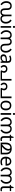

<svg xmlns="http://www.w3.org/2000/svg" viewBox="4481 -5258 789 9791"><g transform="rotate(90 4875.5 -362.5)"><path d="M596 12Q552 12 516 -2.5Q480 -17 455 -47Q442 -63 430 -85Q418 -107 411 -146Q404 -185 404 -251V-285Q404 -340 399 -381.5Q394 -423 377 -448Q364 -469 341 -481.5Q318 -494 274 -494Q230 -494 196.5 -468.5Q163 -443 145 -397Q127 -351 127 -289Q127 -233 142.5 -188Q158 -143 185 -109.5Q212 -76 247 -51L194 11Q144 -29 109 -73Q74 -117 56.5 -171Q39 -225 39 -292Q39 -378 68 -439.5Q97 -501 151 -533.5Q205 -566 278 -566Q335 -566 374 -549.5Q413 -533 439 -503Q458 -481 469.5 -454.5Q481 -428 486 -393Q491 -358 491 -308V-259Q491 -189 498.5 -152Q506 -115 524 -94Q538 -78 558 -69Q578 -60 608 -60Q636 -60 657 -70Q678 -80 692 -97Q709 -118 717 -151Q725 -184 725 -245V-554H811V-262Q811 -206 815.5 -173.5Q820 -141 833 -118Q850 -89 876.5 -74.5Q903 -60 939 -60Q985 -60 1020.5 -86.5Q1056 -113 1076 -159Q1096 -205 1096 -263Q1096 -324 1080 -368.5Q1064 -413 1036.5 -445.5Q1009 -478 976 -500L1034 -563Q1077 -528 1111 -486.5Q1145 -445 1164.5 -390.5Q1184 -336 1184 -263Q1184 -187 1155 -124.5Q1126 -62 1070.5 -25Q1015 12 935 12Q870 12 831 -13.5Q792 -39 764 -82L769 -81Q741 -34 698 -11Q655 12 596 12Z M1396 -536V0H1308V-536ZM1353 -737Q1373 -737 1388.5 -723.5Q1404 -710 1404 -681Q1404 -653 1388.5 -639Q1373 -625 1353 -625Q1331 -625 1316 -639Q1301 -653 1301 -681Q1301 -710 1316 -723.5Q1331 -737 1353 -737Z M2108 -566Q2152 -566 2188 -551.5Q2224 -537 2249 -507Q2263 -491 2274.5 -469Q2286 -447 2293 -408Q2300 -369 2300 -303V-269Q2300 -214 2305.5 -173Q2311 -132 2327 -106Q2341 -85 2364 -72.5Q2387 -60 2430 -60Q2475 -60 2508 -85.5Q2541 -111 2559 -157.5Q2577 -204 2577 -266Q2577 -323 2561.5 -367.5Q2546 -412 2519 -446Q2492 -480 2457 -504L2510 -566Q2561 -527 2595.5 -482.5Q2630 -438 2647.5 -384.5Q2665 -331 2665 -263Q2665 -177 2636 -115Q2607 -53 2553.5 -20.5Q2500 12 2426 12Q2369 12 2330 -4.5Q2291 -21 2265 -51Q2246 -73 2234.5 -99.5Q2223 -126 2218 -161.5Q2213 -197 2213 -246V-295Q2213 -365 2205.5 -402Q2198 -439 2180 -460Q2167 -477 2146.5 -485.5Q2126 -494 2096 -494Q2068 -494 2047 -484Q2026 -474 2012 -457Q1995 -436 1987 -403.5Q1979 -371 1979 -309V0H1893V-292Q1893 -348 1889 -381Q1885 -414 1871 -436Q1854 -465 1827.5 -479.5Q1801 -494 1765 -494Q1719 -494 1683.5 -467.5Q1648 -441 1628 -395.5Q1608 -350 1608 -292Q1608 -232 1624.5 -187Q1641 -142 1668 -110Q1695 -78 1728 -55L1670 8Q1627 -27 1593 -68.5Q1559 -110 1539.5 -164.5Q1520 -219 1520 -292Q1520 -368 1549 -430Q1578 -492 1633.5 -529Q1689 -566 1769 -566Q1834 -566 1873 -540.5Q1912 -515 1940 -472L1935 -473Q1963 -520 2006 -543Q2049 -566 2108 -566Z M2992 -545Q3090 -545 3137 -502Q3184 -459 3184 -365V0H3120L3103 -76H3099Q3076 -47 3051.5 -27.5Q3027 -8 2995.5 1Q2964 10 2919 10Q2871 10 2832.5 -7Q2794 -24 2772 -59.5Q2750 -95 2750 -149Q2750 -229 2813 -272.5Q2876 -316 3007 -320L3098 -323V-355Q3098 -422 3069 -448Q3040 -474 2987 -474Q2945 -474 2907 -461.5Q2869 -449 2836 -433L2809 -499Q2844 -518 2892 -531.5Q2940 -545 2992 -545ZM3018 -259Q2918 -255 2879.5 -227Q2841 -199 2841 -148Q2841 -103 2868.5 -82Q2896 -61 2939 -61Q3007 -61 3052 -98.5Q3097 -136 3097 -214V-262Z M3494 -346Q3562 -346 3605.5 -320.5Q3649 -295 3670.5 -255.5Q3692 -216 3692 -173Q3692 -133 3679 -102Q3666 -71 3647 -57L3622 -70H4004V-554H4090V0H3593L3564 -52Q3584 -72 3596 -96.5Q3608 -121 3608 -158Q3608 -212 3579 -244Q3550 -276 3494 -276Q3459 -276 3433.5 -260.5Q3408 -245 3394.5 -220Q3381 -195 3381 -164Q3381 -130 3395 -102Q3409 -74 3440 -51L3394 7Q3352 -24 3324.5 -66.5Q3297 -109 3297 -166Q3297 -219 3321.5 -259.5Q3346 -300 3390.5 -323Q3435 -346 3494 -346Z M4390 -346Q4458 -346 4501.5 -320.5Q4545 -295 4566.5 -255.5Q4588 -216 4588 -173Q4588 -133 4575 -102Q4562 -71 4543 -57L4518 -70H4900V-554H4986V0H4489L4460 -52Q4480 -72 4492 -96.5Q4504 -121 4504 -158Q4504 -212 4475 -244Q4446 -276 4390 -276Q4355 -276 4329.5 -260.5Q4304 -245 4290.5 -220Q4277 -195 4277 -164Q4277 -130 4291 -102Q4305 -74 4336 -51L4290 7Q4248 -24 4220.5 -66.5Q4193 -109 4193 -166Q4193 -219 4217.5 -259.5Q4242 -300 4286.5 -323Q4331 -346 4390 -346Z M5608 -269Q5608 -180 5577.5 -117.5Q5547 -55 5491 -22.5Q5435 10 5358 10Q5287 10 5231.5 -22.5Q5176 -55 5144 -117.5Q5112 -180 5112 -269Q5112 -402 5179 -474Q5246 -546 5361 -546Q5434 -546 5489.5 -513.5Q5545 -481 5576.5 -419.5Q5608 -358 5608 -269ZM5203 -269Q5203 -206 5219.5 -159.5Q5236 -113 5271 -88Q5306 -63 5360 -63Q5414 -63 5449 -88Q5484 -113 5500.5 -159.5Q5517 -206 5517 -269Q5517 -333 5500 -378Q5483 -423 5448.5 -447.5Q5414 -472 5359 -472Q5277 -472 5240 -418Q5203 -364 5203 -269Z M5835 -536V0H5747V-536ZM5792 -737Q5812 -737 5827.5 -723.5Q5843 -710 5843 -681Q5843 -653 5827.5 -639Q5812 -625 5792 -625Q5770 -625 5755 -639Q5740 -653 5740 -681Q5740 -710 5755 -723.5Q5770 -737 5792 -737Z M6208 -566Q6254 -566 6287 -552.5Q6320 -539 6343 -516.5Q6366 -494 6382 -465L6369 -466Q6400 -518 6443 -542Q6486 -566 6550 -566Q6627 -566 6681 -529.5Q6735 -493 6763.5 -431Q6792 -369 6792 -292Q6792 -226 6774 -173Q6756 -120 6721.5 -75.5Q6687 -31 6637 8L6583 -53Q6618 -78 6645.5 -111.5Q6673 -145 6688.5 -189.5Q6704 -234 6704 -292Q6704 -350 6685 -395.5Q6666 -441 6631 -467.5Q6596 -494 6549 -494Q6508 -494 6481.5 -479.5Q6455 -465 6439 -436Q6426 -414 6422 -382Q6418 -350 6418 -291V0H6332V-291Q6332 -348 6328 -381Q6324 -414 6310 -436Q6293 -465 6267 -479.5Q6241 -494 6204 -494Q6158 -494 6122.5 -467.5Q6087 -441 6067 -395.5Q6047 -350 6047 -292Q6047 -232 6063.5 -187Q6080 -142 6107 -110Q6134 -78 6167 -55L6109 8Q6066 -27 6032 -68.5Q5998 -110 5978.5 -164.5Q5959 -219 5959 -292Q5959 -373 5989.5 -434.5Q6020 -496 6076 -531Q6132 -566 6208 -566Z M7095 -62Q7115 -62 7136 -65.5Q7157 -69 7170 -73V-6Q7156 1 7130 5.5Q7104 10 7080 10Q7038 10 7002.5 -4.5Q6967 -19 6945 -55Q6923 -91 6923 -156V-468H6847V-510L6924 -545L6959 -659H7011V-536H7166V-468H7011V-158Q7011 -109 7034.5 -85.5Q7058 -62 7095 -62Z M7546 -566Q7625 -566 7681.5 -547.5Q7738 -529 7775 -494Q7803 -469 7820.5 -437Q7838 -405 7846.5 -363Q7855 -321 7855 -266V0H7252V-268Q7252 -320 7260.5 -361.5Q7269 -403 7286.5 -435.5Q7304 -468 7330 -493Q7367 -528 7419.5 -547Q7472 -566 7546 -566ZM7499 -495Q7457 -495 7425 -474Q7393 -453 7373 -418Q7357 -390 7347.5 -349.5Q7338 -309 7338 -249V-68H7343Q7411 -119 7464 -175Q7517 -231 7547.5 -289Q7578 -347 7578 -402Q7578 -430 7569.5 -450.5Q7561 -471 7544 -483Q7527 -495 7499 -495ZM7664 -393Q7664 -334 7637 -277Q7610 -220 7560 -162.5Q7510 -105 7441 -45L7439 -65Q7468 -67 7496 -68.5Q7524 -70 7552 -70H7769V-249Q7769 -323 7754.5 -372Q7740 -421 7707 -450.5Q7674 -480 7620 -494L7622 -501Q7641 -479 7652.5 -454.5Q7664 -430 7664 -393Z M8207 -546Q8276 -546 8325.5 -516Q8375 -486 8401.5 -431.5Q8428 -377 8428 -304V-251H8061Q8063 -160 8107.5 -112.5Q8152 -65 8232 -65Q8283 -65 8322.5 -74.5Q8362 -84 8404 -102V-25Q8363 -7 8323 1.5Q8283 10 8228 10Q8152 10 8093.5 -21Q8035 -52 8002.5 -113.5Q7970 -175 7970 -264Q7970 -352 7999.5 -415Q8029 -478 8082.5 -512Q8136 -546 8207 -546ZM8206 -474Q8143 -474 8106.5 -433.5Q8070 -393 8063 -321H8336Q8336 -367 8322 -401Q8308 -435 8279.5 -454.5Q8251 -474 8206 -474Z M8767 -566Q8813 -566 8846 -552.5Q8879 -539 8902 -516.5Q8925 -494 8941 -465L8928 -466Q8959 -518 9002 -542Q9045 -566 9109 -566Q9186 -566 9240 -529.5Q9294 -493 9322.5 -431Q9351 -369 9351 -292Q9351 -226 9333 -173Q9315 -120 9280.5 -75.5Q9246 -31 9196 8L9142 -53Q9177 -78 9204.5 -111.5Q9232 -145 9247.5 -189.5Q9263 -234 9263 -292Q9263 -350 9244 -395.5Q9225 -441 9190 -467.5Q9155 -494 9108 -494Q9067 -494 9040.5 -479.5Q9014 -465 8998 -436Q8985 -414 8981 -382Q8977 -350 8977 -291V0H8891V-291Q8891 -348 8887 -381Q8883 -414 8869 -436Q8852 -465 8826 -479.5Q8800 -494 8763 -494Q8717 -494 8681.5 -467.5Q8646 -441 8626 -395.5Q8606 -350 8606 -292Q8606 -232 8622.5 -187Q8639 -142 8666 -110Q8693 -78 8726 -55L8668 8Q8625 -27 8591 -68.5Q8557 -110 8537.5 -164.5Q8518 -219 8518 -292Q8518 -373 8548.5 -434.5Q8579 -496 8635 -531Q8691 -566 8767 -566Z M9654 -62Q9674 -62 9695 -65.5Q9716 -69 9729 -73V-6Q9715 1 9689 5.5Q9663 10 9639 10Q9597 10 9561.5 -4.5Q9526 -19 9504 -55Q9482 -91 9482 -156V-468H9406V-510L9483 -545L9518 -659H9570V-536H9725V-468H9570V-158Q9570 -109 9593.5 -85.5Q9617 -62 9654 -62Z"/></g></svg>

Font: malayalam115
Style: Regular
Weight: 400
Designer: Jelle Bosma - Monotype Design Team
Foundry: Monotype Imaging Inc.
Version: Version 2.103